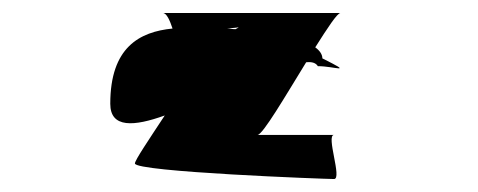

<svg xmlns="http://www.w3.org/2000/svg" viewBox="-20 -602 737 296"><path d="M150 -442C150 -404 187 -407 234 -424C209 -386 188 -355 188 -350C188 -337 482 -326 495 -326C508 -326 482 -394 495 -394H377C385 -394 420 -454 452 -506C461 -507 467 -505 470 -500C496 -500 527 -487 477 -512C477 -518 473 -524 466 -529C485 -559 500 -582 505 -582H231C237 -582 242 -570 246 -558C195 -553 150 -529 150 -442ZM330 -558C338 -559 344 -559 348 -560C347 -559 345 -558 343 -557C338 -557 335 -558 330 -558Z"/></svg>

Font: Ampere
Style: Ext
Weight: 400
Version: Version 1